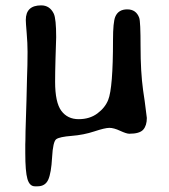

<svg xmlns="http://www.w3.org/2000/svg" viewBox="-20 -501 618 701"><path d="M74.2 -428.2Q74.2 -481.4 130.4 -481.4Q161.6 -481.4 176.3 -451.2Q185.1 -432.6 185.1 -365.2L182.6 -284.7Q181.2 -235.4 181.2 -202.6Q181.2 -127 203.9 -96.4Q226.6 -65.9 267.1 -65.9Q307.6 -65.9 335.7 -86.9Q363.8 -107.9 375 -136.2Q392.6 -179.7 392.6 -354.5Q392.6 -420.4 400.9 -439.9Q412.1 -466.8 444.6 -466.8Q477.1 -466.8 488.3 -436Q493.2 -422.4 493.2 -330.6Q493.2 -238.8 502.4 -171.9L508.3 -131.8Q516.1 -71.8 516.1 -70.3Q516.1 -42.5 502.9 -27.6Q489.7 -12.7 452.1 -12.7Q441.9 -12.7 418.7 -23.4Q395.5 -34.2 379.4 -34.2Q363.3 -34.2 324.2 -21.2Q285.2 -8.3 241.5 -4.9Q197.8 -1.5 185.5 7.1Q173.3 15.6 170.2 73.5Q167 131.3 156 155.3Q145 179.2 117.2 179.2H107.4Q87.9 179.2 80.1 152.3Q72.3 125.5 72.3 57.6V25.9L72.8 10.3Q73.2 -5.9 73.2 -22L73.7 -38.1Q74.7 -70.8 76.7 -135.3Q78.6 -199.7 78.6 -215.3L80.1 -263.7Q80.6 -279.8 80.6 -311.5Q80.6 -343.3 77.4 -380.6Q74.2 -418 74.2 -428.2Z"/></svg>

Font: Averia Gruesa Libre
Style: Regular
Weight: 400
Italic angle: -1.70001°
Version: Version 1.002